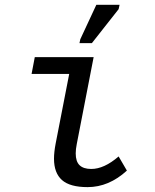

<svg xmlns="http://www.w3.org/2000/svg" viewBox="-20 -765 640 795"><path d="M293.5 -129.9Q293.5 -96.2 309.6 -80.8Q325.7 -65.4 357.9 -65.4Q411.1 -65.4 471.2 -117.2L505.4 -58.6Q430.7 9.8 342.8 9.8Q269.5 9.8 236.6 -19.5Q203.6 -48.8 203.6 -107.9Q203.6 -134.8 210.4 -170.4L266.6 -459H110.8L124 -528.3H367.7L297.9 -168.9Q293.5 -147 293.5 -129.9ZM309.1 -586.4 312.5 -602.5 378.9 -745.1H475.1L471.2 -727.1L360.4 -586.4Z"/></svg>

Font: Cousine
Style: Italic
Weight: 400
Italic angle: -12°
Monospace: yes
Designer: Steve Matteson
Foundry: Monotype Imaging Inc.
Version: Version 1.21